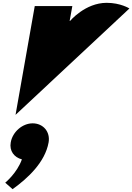

<svg xmlns="http://www.w3.org/2000/svg" viewBox="-20 -813 936 1359"><path d="M90 0 896 -753C896 -753 834 -793 735 -793C583 -793 476 -665 476 -665H473L492 -770H226ZM211 60C139 60 69 120 56 195C45 255 80 301 135 315C100 413 17 480 17 480L69 526C178 448 299 335 324 195C337 120 286 60 211 60Z"/></svg>

Font: Hussar Dziwak
Style: Kur
Weight: 400
Version: Version 1.022